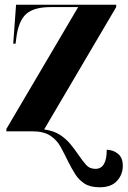

<svg xmlns="http://www.w3.org/2000/svg" viewBox="-20 -556 542 813"><path d="M402 237Q362 237 338 221.5Q314 206 298.5 181.5Q283 157 269 129Q253 96 237 66.5Q221 37 193 18.5Q165 0 116 0H7V-10L311 -526H195Q123 -526 90.5 -496.5Q58 -467 49 -395L46 -371H36L48 -536H472V-526L167 -8Q208 -2 234 15Q260 32 278 54Q296 76 311 98Q328 123 343.5 141Q359 159 384 159Q432 159 432 78Q460 79 480 95.5Q500 112 500 146Q500 183 475.5 210Q451 237 402 237Z"/></svg>

Font: Noto Serif Display SemiCondensed ExtraBold
Style: Regular
Weight: 800
Width: 4
Designer: Monotype Design Team
Foundry: Monotype Imaging Inc.
Version: Version 2.009